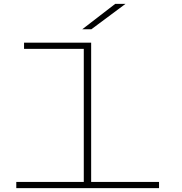

<svg xmlns="http://www.w3.org/2000/svg" viewBox="-20 -970 940 990"><path d="M64 0V-32H412V-718H104V-750H450V-32H800V0ZM451 -819H404L574 -950H627Z"/></svg>

Font: Trispace Expanded Thin
Style: Regular
Weight: 100
Width: 7
Designer: Tyler Finck
Foundry: Etcetera Type Company
Version: Version 1.210; ttfautohint (v1.8.3)